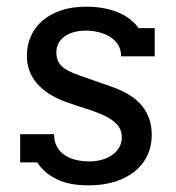

<svg xmlns="http://www.w3.org/2000/svg" viewBox="-20 -538 525 572"><path d="M340.8 -370.1Q340.8 -390.6 331.3 -405.3Q321.8 -419.9 306.6 -429Q291.5 -438 272.9 -442.4Q254.4 -446.8 236.8 -446.8Q216.8 -446.8 200.4 -442.4Q184.1 -438 172.4 -429.4Q160.6 -420.9 154.3 -408.9Q147.9 -397 147.9 -381.8Q147.9 -356.4 163.3 -341.3Q178.7 -326.2 214.8 -314Q239.3 -305.7 263.4 -296.9Q287.6 -288.1 312 -279.8Q374.5 -258.3 403.3 -222.4Q432.1 -186.5 432.1 -136.2Q432.1 -102.5 418.9 -74.7Q405.8 -46.9 381.1 -27.1Q356.4 -7.3 321.8 3.4Q287.1 14.2 244.1 14.2Q185.1 14.2 147.9 -4.6Q110.8 -23.4 90.8 -54.2H40V-138.2H141.1Q141.1 -115.7 150.1 -100.1Q159.2 -84.5 174.1 -75Q189 -65.4 207.8 -61.3Q226.6 -57.1 246.1 -57.1Q265.6 -57.1 283.2 -62Q300.8 -66.9 314 -76.2Q327.1 -85.4 335 -98.6Q342.8 -111.8 342.8 -128.9Q342.8 -152.3 328.1 -167.7Q313.5 -183.1 289.6 -194.1Q265.6 -205.1 235.6 -214.4Q205.6 -223.6 174.8 -234.9Q119.1 -255.4 89.6 -290Q60.1 -324.7 60.1 -372.1Q60.1 -403.3 72 -430.2Q84 -457 106.7 -476.6Q129.4 -496.1 162.1 -507.1Q194.8 -518.1 236.8 -518.1Q266.6 -518.1 291 -513.2Q315.4 -508.3 335 -499.8Q354.5 -491.2 368.9 -479.5Q383.3 -467.8 393.1 -454.1H440.9V-370.1Z"/></svg>

Font: Twentytwelve Slab
Style: TwentytwelveSlab
Weight: 400
Designer: Domenico Catapano
Version: Version 1.00 2012